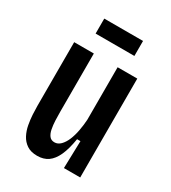

<svg xmlns="http://www.w3.org/2000/svg" viewBox="-174 -783 793 888"><g transform="rotate(30 222.5 -339.5)"><path d="M166 13Q132 13 110.5 -1.5Q89 -16 77 -39Q65 -62 60 -89Q55 -116 53.5 -142Q52 -168 52 -188V-528H157V-216Q157 -194 158 -170.5Q159 -147 163 -126.5Q167 -106 176.5 -93.5Q186 -81 204 -81Q222 -81 236.5 -95.5Q251 -110 261 -134Q271 -158 276.5 -187.5Q282 -217 284 -247V-528H389V-210V0H302L306 -146H288Q279 -90 263 -55Q247 -20 223.5 -3.5Q200 13 166 13ZM118 -612V-692H325V-612Z"/></g></svg>

Font: Bricolage Grotesque Condensed Medium
Style: Regular
Weight: 500
Width: 3
Designer: Mathieu Triay
Foundry: Atelier Triay
Version: Version 1.000;gftools[0.9.30]